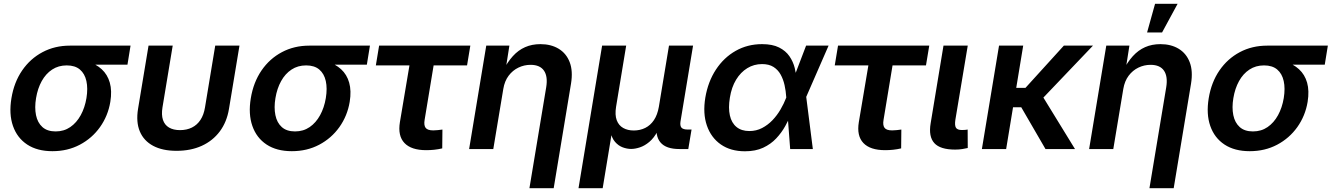

<svg xmlns="http://www.w3.org/2000/svg" viewBox="-20 -777 6943 1001"><path d="M253.4 11.2Q174.3 11.2 121.8 -23.4Q69.3 -58.1 47.6 -120.4Q25.9 -182.6 39.6 -265.1Q53.2 -348.1 95.5 -409.7Q137.7 -471.2 201.7 -505.1Q265.6 -539.1 344.2 -539.1H660.6L644.5 -439.9H413.1L327.6 -436Q284.7 -436 251.7 -414.3Q218.8 -392.6 197.5 -354.2Q176.3 -315.9 168 -265.6Q159.7 -216.3 167.7 -176.8Q175.8 -137.2 201.2 -114.5Q226.6 -91.8 270 -91.8Q313.5 -91.8 346.4 -114.5Q379.4 -137.2 400.9 -176.5Q422.4 -215.8 430.7 -265.6Q439 -316.4 430.4 -354.7Q421.9 -393.1 396.5 -414.6Q371.1 -436 328.1 -436L333.5 -471.2Q389.6 -471.2 434.8 -457.5Q480 -443.8 510.3 -416Q540.5 -388.2 552.5 -345.9Q564.5 -303.7 555.2 -246.1Q543 -172.9 501.5 -114.5Q460 -56.2 396.2 -22.5Q332.5 11.2 253.4 11.2Z M900.4 9.3Q827.1 9.3 778.3 -16.8Q729.5 -43 709 -91.8Q688.5 -140.6 699.7 -209.5L754.4 -539.1H880.4L827.1 -217.3Q820.8 -178.2 829.6 -151.9Q838.4 -125.5 861.1 -112.1Q883.8 -98.6 918.5 -98.6Q953.6 -98.6 980.7 -112.1Q1007.8 -125.5 1025.1 -151.9Q1042.5 -178.2 1048.8 -217.3L1102.1 -539.1H1228.5L1173.8 -209.5Q1162.6 -141.1 1126 -92Q1089.4 -43 1032 -16.8Q974.6 9.3 900.4 9.3Z M1501.5 11.2Q1422.4 11.2 1369.9 -23.4Q1317.4 -58.1 1295.7 -120.4Q1273.9 -182.6 1287.6 -265.1Q1301.3 -348.1 1343.5 -409.7Q1385.7 -471.2 1449.7 -505.1Q1513.7 -539.1 1592.3 -539.1H1908.7L1892.6 -439.9H1661.1L1575.7 -436Q1532.7 -436 1499.8 -414.3Q1466.8 -392.6 1445.6 -354.2Q1424.3 -315.9 1416 -265.6Q1407.7 -216.3 1415.8 -176.8Q1423.8 -137.2 1449.2 -114.5Q1474.6 -91.8 1518.1 -91.8Q1561.5 -91.8 1594.5 -114.5Q1627.4 -137.2 1648.9 -176.5Q1670.4 -215.8 1678.7 -265.6Q1687 -316.4 1678.5 -354.7Q1669.9 -393.1 1644.5 -414.6Q1619.1 -436 1576.2 -436L1581.5 -471.2Q1637.7 -471.2 1682.9 -457.5Q1728 -443.8 1758.3 -416Q1788.6 -388.2 1800.5 -345.9Q1812.5 -303.7 1803.2 -246.1Q1791 -172.9 1749.5 -114.5Q1708 -56.2 1644.3 -22.5Q1580.6 11.2 1501.5 11.2Z M2202.1 5.9Q2124 5.9 2088.6 -31.5Q2053.2 -68.8 2064.9 -140.1L2114.7 -436H1939.5L1956.5 -539.1H2432.1L2415 -436H2240.7L2193.8 -152.3Q2189 -124 2199 -110.6Q2209 -97.2 2238.8 -97.2Q2248 -97.2 2262.5 -98.6Q2276.9 -100.1 2286.6 -101.6L2285.6 -3.4Q2265.1 1.5 2243.9 3.7Q2222.7 5.9 2202.1 5.9Z M2604 -313.5 2551.8 0H2425.8L2515.1 -539.1H2635.7L2614.7 -405.3L2601.6 -405.8Q2625 -452.6 2653.6 -484.1Q2682.1 -515.6 2717.8 -531.2Q2753.4 -546.9 2797.4 -546.9Q2853 -546.9 2892.8 -522.7Q2932.6 -498.5 2950.2 -452.6Q2967.8 -406.7 2957 -340.8L2866.7 204.1H2740.2L2827.6 -321.8Q2836.9 -377.9 2816.2 -408.4Q2795.4 -439 2746.1 -439Q2712.9 -439 2682.9 -424.6Q2652.8 -410.2 2631.8 -382.3Q2610.8 -354.5 2604 -313.5Z M2996.1 204.1 3119.1 -539.1H3244.6L3191.9 -220.2Q3185.1 -177.7 3195.3 -150.4Q3205.6 -123 3229 -109.9Q3252.4 -96.7 3284.2 -96.7Q3316.9 -96.7 3344 -110.1Q3371.1 -123.5 3389.4 -150.9Q3407.7 -178.2 3415 -220.2L3467.8 -539.1H3593.3L3527.8 -143.6Q3524.4 -121.1 3533 -111.3Q3541.5 -101.6 3566.4 -101.6H3585.4L3568.4 0H3522Q3452.6 0 3423.6 -34.2Q3394.5 -68.4 3405.3 -133.8L3413.6 -183.1H3436Q3427.2 -128.9 3408.4 -93.3Q3389.6 -57.6 3365.5 -37.4Q3341.3 -17.1 3316.4 -8.8Q3291.5 -0.5 3270.5 -0.5Q3249 -0.5 3226.6 -8.8Q3204.1 -17.1 3186.5 -37.4Q3168.9 -57.6 3161.9 -93.3Q3154.8 -128.9 3163.6 -183.1H3186L3122.1 204.1Z M3863.8 11.7Q3789.1 11.7 3738 -23.9Q3687 -59.6 3665.3 -122.6Q3643.6 -185.5 3657.2 -268.1Q3671.4 -351.6 3712.6 -414.3Q3753.9 -477.1 3815.7 -512Q3877.4 -546.9 3953.1 -546.9Q4007.3 -546.9 4041.7 -529.5Q4076.2 -512.2 4095.7 -483.9Q4115.2 -455.6 4123.5 -422.1Q4131.8 -388.7 4133.8 -356.4H4172.9L4183.1 -273.4L4217.8 0H4099.6L4079.1 -271Q4077.1 -302.7 4070.3 -333.3Q4063.5 -363.8 4049.8 -388.4Q4036.1 -413.1 4012.7 -428Q3989.3 -442.9 3953.1 -442.9Q3910.6 -442.9 3876 -421.6Q3841.3 -400.4 3817.6 -361.3Q3793.9 -322.3 3785.2 -267.6Q3776.4 -214.4 3785.2 -175.3Q3793.9 -136.2 3819.8 -115Q3845.7 -93.8 3886.7 -93.8Q3922.9 -93.8 3952.9 -109.4Q3982.9 -125 4007.1 -150.1Q4031.2 -175.3 4049.3 -206.3Q4067.4 -237.3 4079.1 -268.1L4182.6 -539.1H4299.8L4181.6 -268.1L4144.5 -187H4106.9Q4093.3 -154.8 4074 -119.9Q4054.7 -85 4026.6 -55.2Q3998.5 -25.4 3958.7 -6.8Q3918.9 11.7 3863.8 11.7Z M4594.7 5.9Q4516.6 5.9 4481.2 -31.5Q4445.8 -68.8 4457.5 -140.1L4507.3 -436H4332L4349.1 -539.1H4824.7L4807.6 -436H4633.3L4586.4 -152.3Q4581.5 -124 4591.6 -110.6Q4601.6 -97.2 4631.3 -97.2Q4640.6 -97.2 4655 -98.6Q4669.4 -100.1 4679.2 -101.6L4678.2 -3.4Q4657.7 1.5 4636.5 3.7Q4615.2 5.9 4594.7 5.9Z M4959.5 2.9Q4881.8 2.9 4851.1 -31Q4820.3 -64.9 4832 -134.3L4898.9 -539.1H5025.4L4960.9 -152.8Q4956.5 -124 4963.6 -111.6Q4970.7 -99.1 4995.6 -99.1Q5006.3 -99.1 5012.9 -99.9Q5019.5 -100.6 5024.9 -101.6L5025.4 -5.4Q5014.6 -2.9 4997.6 0Q4980.5 2.9 4959.5 2.9Z M5314.5 -539.1 5225.6 0H5099.1L5188.5 -539.1ZM5678.2 -539.1 5371.6 -217.8H5227.1L5242.2 -318.8H5326.2L5526.4 -539.1ZM5430.7 0 5301.8 -222.2 5402.8 -295.9 5584.5 0Z M5836.4 -313.5 5784.2 0H5658.2L5747.6 -539.1H5868.2L5847.2 -405.3L5834 -405.8Q5857.4 -452.6 5886 -484.1Q5914.6 -515.6 5950.2 -531.2Q5985.8 -546.9 6029.8 -546.9Q6085.4 -546.9 6125.2 -522.7Q6165 -498.5 6182.6 -452.6Q6200.2 -406.7 6189.5 -340.8L6099.1 204.1H5972.7L6060.1 -321.8Q6069.3 -377.9 6048.6 -408.4Q6027.8 -439 5978.5 -439Q5945.3 -439 5915.3 -424.6Q5885.3 -410.2 5864.3 -382.3Q5843.3 -354.5 5836.4 -313.5ZM5960.4 -607.9 6002 -757.3H6119.6L6038.6 -607.9Z M6495.6 11.2Q6416.5 11.2 6364 -23.4Q6311.5 -58.1 6289.8 -120.4Q6268.1 -182.6 6281.7 -265.1Q6295.4 -348.1 6337.6 -409.7Q6379.9 -471.2 6443.8 -505.1Q6507.8 -539.1 6586.4 -539.1H6902.8L6886.7 -439.9H6655.3L6569.8 -436Q6526.9 -436 6493.9 -414.3Q6460.9 -392.6 6439.7 -354.2Q6418.5 -315.9 6410.2 -265.6Q6401.9 -216.3 6409.9 -176.8Q6418 -137.2 6443.4 -114.5Q6468.8 -91.8 6512.2 -91.8Q6555.7 -91.8 6588.6 -114.5Q6621.6 -137.2 6643.1 -176.5Q6664.6 -215.8 6672.9 -265.6Q6681.2 -316.4 6672.6 -354.7Q6664.1 -393.1 6638.7 -414.6Q6613.3 -436 6570.3 -436L6575.7 -471.2Q6631.8 -471.2 6677 -457.5Q6722.2 -443.8 6752.4 -416Q6782.7 -388.2 6794.7 -345.9Q6806.6 -303.7 6797.4 -246.1Q6785.2 -172.9 6743.7 -114.5Q6702.1 -56.2 6638.4 -22.5Q6574.7 11.2 6495.6 11.2Z"/></svg>

Font: Inter 18pt SemiBold
Style: Italic
Weight: 600
Italic angle: -9.3988°
Designer: Rasmus Andersson
Foundry: rsms
Version: Version 4.001;git-66647c0bb